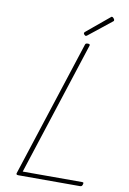

<svg xmlns="http://www.w3.org/2000/svg" viewBox="-137 -1452 1030 1531"><g transform="rotate(10 378.5 -687.0)"><path d="M124 0Q104 0 109 -15L466 -1115Q468 -1123 472.5 -1126.5Q477 -1130 489 -1130Q499 -1130 503 -1126.5Q507 -1123 504 -1115L154 -35H634Q645 -35 646 -30.5Q647 -26 645 -18Q642 -8 637.5 -4Q633 0 624 0ZM461 -1188Q456 -1188 449.5 -1194.5Q443 -1201 443 -1206Q443 -1208 444 -1210Q445 -1212 447 -1216L628 -1366Q632 -1369 634.5 -1371.5Q637 -1374 640 -1374Q645 -1374 650 -1370Q655 -1366 658.5 -1360.5Q662 -1355 662 -1351Q662 -1347 661.5 -1345Q661 -1343 658 -1341L472 -1193Q469 -1191 466.5 -1189.5Q464 -1188 461 -1188Z"/></g></svg>

Font: Playwrite CU Thin
Style: Regular
Weight: 250
Designer: Veronika Burian, José Scaglione
Foundry: TypeTogether
Version: Version 1.002